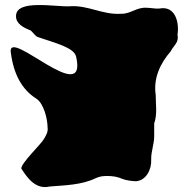

<svg xmlns="http://www.w3.org/2000/svg" viewBox="-20 -753 756 767"><path d="M23 -545C34 -456 68 -395 125 -359C155 -340 170 -277 170 -245C173 -226 164 -212 155 -197C142 -175 65 -102 65 -80C91 -39 124 5 179 -8C241 -13 306 -14 362 -41C377 -48 390 -50 407 -50C432 -50 449 -47 470 -38C482 -33 509 -29 524 -29C565 -33 586 -77 584 -116C583 -147 596 -177 596 -209V-260C609 -297 602 -335 602 -374C592 -440 620 -500 662 -548C673 -571 696 -583 689 -614C697 -664 680 -731 617 -719C605 -717 580 -722 566 -722C526 -725 502 -697 464 -698C390 -693 332 -733 260 -728C206 -724 44 -758 44 -689C43 -658 75 -642 101 -632C108 -629 121 -608 131 -605C201 -581 276 -563 284 -527C332 -320 11 -644 23 -545Z"/></svg>

Font: Camosport
Style: Regular
Weight: 400
Version: Version 001.000